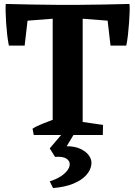

<svg xmlns="http://www.w3.org/2000/svg" viewBox="-20 -684 685 973"><path d="M247 0V-658H399V0ZM151 0 145 -32Q167 -46 197 -57.5Q227 -69 253 -79L254 0ZM361 0 364 -71 502 -51 501 0ZM25 -453Q20 -477 16.5 -507.5Q13 -538 11 -568Q9 -598 8.5 -624Q8 -650 9 -664L126 -635L105 -453ZM26 -572 9 -664Q81 -662 144 -661Q207 -660 265.5 -659.5Q324 -659 382 -659.5Q440 -660 502.5 -661Q565 -662 636 -664L619 -572L323 -595ZM540 -453 519 -635 636 -664Q638 -650 637 -624Q636 -598 634 -568Q632 -538 628.5 -507.5Q625 -477 620 -453ZM249 269 232 235Q279 220 304.5 197.5Q330 175 333 154Q336 133 317.5 120.5Q299 108 259 111L232 68L295 -6H356L318 57Q360 57 389 71Q418 85 432 106Q446 127 443 149Q440 178 417 203.5Q394 229 352 246.5Q310 264 249 269Z"/></svg>

Font: Eczar SemiBold
Style: Regular
Weight: 600
Designer: Vaibhav Singh
Foundry: Rosetta Type Foundry
Version: Version 2.000